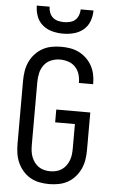

<svg xmlns="http://www.w3.org/2000/svg" viewBox="-63 -997 625 1046"><g transform="rotate(5 250.0 -473.5)"><path d="M246 8Q220 8 193.5 3Q167 -2 144 -15Q121 -28 103.5 -48Q86 -68 75 -92Q64 -116 60 -142.5Q56 -169 56 -195V-540Q56 -566 60 -592.5Q64 -619 75 -643Q86 -667 104 -687Q122 -707 145 -720Q168 -733 194.5 -738Q221 -743 247 -743Q272 -743 296.5 -739Q321 -735 343.5 -724Q366 -713 384.5 -695.5Q403 -678 415 -656.5Q427 -635 432.5 -610.5Q438 -586 438 -561V-555H360V-559Q360 -582 353 -604Q346 -626 330 -642.5Q314 -659 292 -666Q270 -673 247 -673Q222 -673 198.5 -663.5Q175 -654 160 -634Q145 -614 139.5 -589.5Q134 -565 134 -540V-195Q134 -179 136 -162.5Q138 -146 144 -130.5Q150 -115 160 -101.5Q170 -88 183.5 -79Q197 -70 213.5 -66Q230 -62 246 -62Q262 -62 278.5 -66Q295 -70 308.5 -79Q322 -88 332 -101.5Q342 -115 348 -130.5Q354 -146 356 -162.5Q358 -179 358 -195V-330H250V-400H436V-195Q436 -169 432 -142.5Q428 -116 417 -92Q406 -68 388.5 -48Q371 -28 348 -15Q325 -2 298.5 3Q272 8 246 8ZM250 -815Q220 -815 191 -822.5Q162 -830 139 -849Q116 -868 105.5 -896.5Q95 -925 95 -955H165Q165 -939 171 -923Q177 -907 189 -896.5Q201 -886 217.5 -882Q234 -878 250 -878Q266 -878 282.5 -882Q299 -886 311 -896.5Q323 -907 329 -923Q335 -939 335 -955H405Q405 -925 394.5 -896.5Q384 -868 361 -849Q338 -830 309 -822.5Q280 -815 250 -815Z"/></g></svg>

Font: HulyMono
Style: Regular
Weight: 400
Monospace: yes
Designer: Belleve Invis
Foundry: Belleve Invis
Version: Version 33.2.5; ttfautohint (v1.8.4)